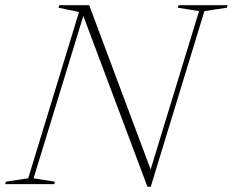

<svg xmlns="http://www.w3.org/2000/svg" viewBox="-52 -705 892 735"><path d="M531.5 -38 515.5 -26.5 710 -662.5 628.5 -675.5 631.5 -685H819L816.5 -675.5L730.5 -662.5L525 10H512.5L261 -660L274.5 -668.5L76.5 -22.5L158 -9.5L155.5 0H-32.5L-29.5 -9.5L56 -22.5L250.5 -659L172 -675.5L175 -685H289.5Z"/></svg>

Font: Newsreader 36pt ExtraLight
Style: Italic
Weight: 250
Italic angle: -17°
Designer: Hugues Gentile
Foundry: Production Type
Version: Version 1.003